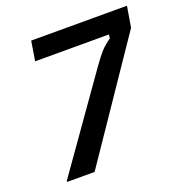

<svg xmlns="http://www.w3.org/2000/svg" viewBox="-119 -755 817 860"><g transform="rotate(-20 289.0 -325.0)"><path d="M56.7 0V-5L364.2 -440.8Q388.3 -475 407.5 -496.7Q426.7 -518.3 455.8 -538.3L458.3 -556.7H106.7L121.7 -650H578.3L561.7 -550.8L187.5 0Z"/></g></svg>

Font: Familjen Grotesk Medium
Style: Italic
Weight: 500
Italic angle: -9.46201°
Designer: Anders Wikstroem, Jonas Baeckman, Matilda Gysing, Kristian Moeller
Foundry: Familjen STHLM AB
Version: Version 2.002; ttfautohint (v1.8.4.7-5d5b)